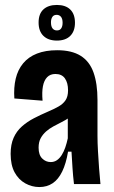

<svg xmlns="http://www.w3.org/2000/svg" viewBox="-20 -744 459 776"><path d="M139 12Q109 12 82 -3Q55 -18 39 -47.5Q23 -77 23 -122Q23 -160 35 -187Q47 -214 68.5 -233Q90 -252 117 -266Q144 -280 172 -292Q198 -303 216.5 -313.5Q235 -324 245 -339Q255 -354 255 -379Q255 -409 242.5 -427Q230 -445 204 -445Q183 -445 170.5 -432Q158 -419 153.5 -395.5Q149 -372 152 -337L38 -346Q35 -390 43.5 -426Q52 -462 73.5 -488Q95 -514 129.5 -527.5Q164 -541 211 -541Q270 -541 306 -518.5Q342 -496 358 -451Q374 -406 374 -340V-196Q374 -167 376 -132.5Q378 -98 380.5 -63Q383 -28 386 0H279Q275 -34 273 -65.5Q271 -97 269 -131H255Q247 -83 231.5 -51Q216 -19 193 -3.5Q170 12 139 12ZM185 -89Q199 -89 210 -96.5Q221 -104 229.5 -117.5Q238 -131 244 -148.5Q250 -166 254 -185V-288L285 -293Q275 -279 260.5 -269Q246 -259 229 -250.5Q212 -242 195.5 -233Q179 -224 166 -212.5Q153 -201 144.5 -185.5Q136 -170 136 -147Q136 -118 150.5 -103.5Q165 -89 185 -89ZM210 -580Q175 -580 155.5 -599Q136 -618 136 -653Q136 -688 155.5 -706Q175 -724 210 -724Q245 -724 264 -705.5Q283 -687 283 -652Q283 -618 264 -599Q245 -580 210 -580ZM210 -621Q222 -621 227.5 -629.5Q233 -638 233 -652Q233 -668 226.5 -676Q220 -684 209 -684Q197 -684 191.5 -675.5Q186 -667 186 -654Q186 -637 192.5 -629Q199 -621 210 -621Z"/></svg>

Font: Bricolage Grotesque 36pt Condensed SemiBold
Style: Regular
Weight: 600
Width: 3
Designer: Mathieu Triay
Foundry: Atelier Triay
Version: Version 1.001;gftools[0.9.33.dev8+g029e19f]